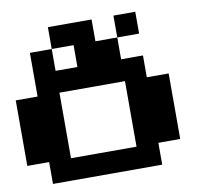

<svg xmlns="http://www.w3.org/2000/svg" viewBox="-92 -1103 1183 1082"><g transform="rotate(-10 500.0 -562.5)"><path d="M250 -937.5V-1000H375H500V-937.5V-875H562.5H625V-937.5V-1000H687.5H750V-937.5V-875H687.5H625V-812.5V-750H687.5H750V-687.5V-625H812.5H875V-437.5V-250H812.5H750V-187.5V-125H437.5H125V-187.5V-250H62.5H0V-437.5V-625H62.5H125V-750V-875H187.5H250ZM375 -812.5V-875H312.5H250V-812.5V-750H312.5H375ZM625 -437.5V-625H437.5H250V-437.5V-250H437.5H625Z"/></g></svg>

Font: Press Start 2P
Style: Regular
Weight: 500
Monospace: yes
Version: Version 2.14